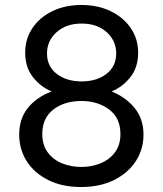

<svg xmlns="http://www.w3.org/2000/svg" viewBox="-20 -735 653 770"><path d="M305 15Q229 15 173.2 -13Q117.5 -41 87.2 -88.5Q57 -136 57 -195Q57 -258.5 91.2 -301.5Q125.5 -344.5 187 -368.5Q145 -385 113 -424.5Q81 -464 81 -524Q81 -579 110 -622.2Q139 -665.5 190 -690.2Q241 -715 306.5 -715Q373 -715 424.2 -690Q475.5 -665 504.8 -621.8Q534 -578.5 534 -524Q534 -464 502 -424.5Q470 -385 427.5 -368.5Q485.5 -344.5 520.5 -301.2Q555.5 -258 555.5 -195Q555.5 -136 524.5 -88.5Q493.5 -41 437.2 -13Q381 15 305 15ZM307.5 -408.5Q368 -408.5 407 -438.8Q446 -469 446 -520.5Q446 -571.5 407.8 -606Q369.5 -640.5 307.5 -640.5Q245.5 -640.5 207 -606Q168.5 -571.5 168.5 -520.5Q168.5 -469 207.5 -438.8Q246.5 -408.5 307.5 -408.5ZM306.5 -65.5Q348 -65.5 383.8 -80.2Q419.5 -95 441.2 -124.5Q463 -154 463 -197.5Q463 -262 417.5 -296Q372 -330 306.5 -330Q238.5 -330 194 -295.8Q149.5 -261.5 149.5 -197.5Q149.5 -154 171 -124.5Q192.5 -95 228.2 -80.2Q264 -65.5 306.5 -65.5Z"/></svg>

Font: Geologica Light
Style: Regular
Weight: 300
Designer: Sindre Bremnes, Frode Helland
Foundry: Monokrom Skriftforlag AS
Version: Version 1.010; ttfautohint (v1.8.4.7-5d5b);gftools[0.9.28]